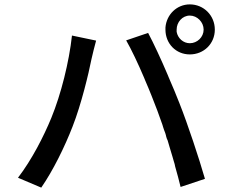

<svg xmlns="http://www.w3.org/2000/svg" viewBox="-20 -841 1040 875"><path d="M959 -706C959 -770 909 -821 845 -821C786 -821 739 -775 734 -716V-708V-706C734 -642 782 -593 845 -593C909 -593 959 -642 959 -706ZM785 -706C785 -740 811 -770 845 -770C879 -770 908 -740 908 -706C908 -672 879 -644 845 -644C815 -644 790 -667 785 -696V-705V-706ZM734 -707V-708V-711C734 -713 734 -715 734 -716ZM914 -26C887 -120 836 -274 798 -370C784 -406 767 -447 749 -488L745 -498C714 -571 680 -644 655 -691L555 -657C579 -615 609 -552 637 -486L641 -476C662 -428 681 -379 697 -337C705 -316 712 -295 720 -273L723 -263C726 -254 729 -244 733 -235L736 -225C736 -223 737 -222 737 -220L740 -210L744 -201C750 -179 757 -158 763 -137L766 -127C769 -115 773 -104 776 -93L778 -83C787 -51 796 -19 803 11L914 -26ZM311 -265C350 -364 384 -506 397 -572C402 -594 411 -631 418 -656L308 -679C295 -559 258 -411 214 -304C179 -219 125 -113 62 -31L168 14C222 -64 275 -172 311 -265Z"/></svg>

Font: Glow Sans SC Normal Medium
Style: Regular
Weight: 600
Designer: Ryoko NISHIZUKA (kana, bopomofo & ideographs); Paul D. Hunt (Latin, Greek & Cyrillic); Sandoll Communications, Soo-young
Version: Version 0.93